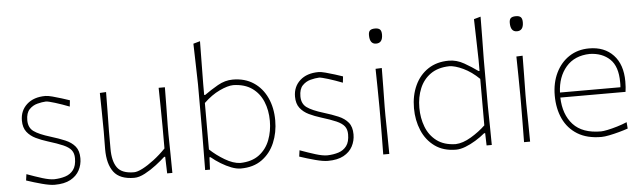

<svg xmlns="http://www.w3.org/2000/svg" viewBox="-47 -917 3696 1103"><g transform="rotate(-5 1800.5 -365.5)"><path d="M229 9Q202 9 156.8 -3Q111.5 -15 67 -30L72 -66Q121 -48 161.5 -35.5Q202 -23 229 -23Q264 -24 293.2 -33.2Q322.5 -42.5 340.2 -66Q358 -89.5 358 -133Q358 -161.5 344.2 -179.5Q330.5 -197.5 298 -211.8Q265.5 -226 210 -243Q174.5 -254 143.2 -269Q112 -284 92.5 -309Q73 -334 73 -375Q73 -432 112.5 -468Q152 -504 220 -504Q234 -504 259.8 -497.2Q285.5 -490.5 312.8 -481.8Q340 -473 358 -467L354 -431Q311.5 -447.5 271.8 -459.8Q232 -472 220 -472Q197.5 -471 170.5 -464Q143.5 -457 123.8 -436.5Q104 -416 104 -374Q104 -331.5 133.2 -310Q162.5 -288.5 230 -268Q276 -254 312 -238.8Q348 -223.5 368.5 -198.5Q389 -173.5 389 -130Q389 -93 372.2 -61.2Q355.5 -29.5 320.2 -10.2Q285 9 229 9Z M688 9Q605 9 570 -37.2Q535 -83.5 535 -169Q535 -201.5 535.5 -225.5Q536 -249.5 536 -271Q535.5 -332.5 534.8 -385.2Q534 -438 533 -494L569 -496Q568.5 -439 567.8 -386.2Q567 -333.5 566 -271V-169Q566 -97 592.8 -60Q619.5 -23 689 -23Q708 -23 738.8 -38.8Q769.5 -54.5 805.2 -81.8Q841 -109 875 -144V-271Q874.5 -332.5 873.8 -385.2Q873 -438 872 -494H908Q907.5 -437 906.8 -384.8Q906 -332.5 905 -271V-221Q906 -160.5 906.8 -108.5Q907.5 -56.5 908 0H878L875 -96H869Q848.5 -77 816.5 -52.2Q784.5 -27.5 750 -9.2Q715.5 9 688 9Z M1302 9Q1278 9 1248.5 -2.2Q1219 -13.5 1189 -31.8Q1159 -50 1134 -71H1128L1125 0H1097Q1097.5 -56.5 1098 -108.5Q1098.5 -160.5 1099 -221V-494Q1097.5 -558 1096 -616.5Q1094.5 -675 1093 -729L1132 -740Q1131.5 -678 1130.5 -618Q1129.5 -558 1129 -494V-430H1135Q1170.5 -455.5 1212.8 -479.8Q1255 -504 1300 -504Q1369.5 -504 1419.5 -471Q1469.5 -438 1496.2 -380.2Q1523 -322.5 1523 -249Q1523 -179.5 1498.2 -120.8Q1473.5 -62 1424.2 -26.5Q1375 9 1302 9ZM1302 -23Q1369 -24.5 1411 -56.2Q1453 -88 1472.5 -139Q1492 -190 1492 -249Q1492 -310.5 1471.2 -360.5Q1450.5 -410.5 1408 -440.5Q1365.5 -470.5 1300 -472Q1268 -471.5 1220.8 -449.2Q1173.5 -427 1129 -384V-116Q1166 -81 1213.5 -52.8Q1261 -24.5 1302 -23Z M1804 9Q1777 9 1731.8 -3Q1686.5 -15 1642 -30L1647 -66Q1696 -48 1736.5 -35.5Q1777 -23 1804 -23Q1839 -24 1868.2 -33.2Q1897.5 -42.5 1915.2 -66Q1933 -89.5 1933 -133Q1933 -161.5 1919.2 -179.5Q1905.5 -197.5 1873 -211.8Q1840.5 -226 1785 -243Q1749.5 -254 1718.2 -269Q1687 -284 1667.5 -309Q1648 -334 1648 -375Q1648 -432 1687.5 -468Q1727 -504 1795 -504Q1809 -504 1834.8 -497.2Q1860.5 -490.5 1887.8 -481.8Q1915 -473 1933 -467L1929 -431Q1886.5 -447.5 1846.8 -459.8Q1807 -472 1795 -472Q1772.5 -471 1745.5 -464Q1718.5 -457 1698.8 -436.5Q1679 -416 1679 -374Q1679 -331.5 1708.2 -310Q1737.5 -288.5 1805 -268Q1851 -254 1887 -238.8Q1923 -223.5 1943.5 -198.5Q1964 -173.5 1964 -130Q1964 -93 1947.2 -61.2Q1930.5 -29.5 1895.2 -10.2Q1860 9 1804 9Z M2124 0Q2125 -56.5 2125.2 -108.5Q2125.5 -160.5 2126 -221V-271Q2125.5 -332 2124.8 -385Q2124 -438 2123 -494L2159 -495.5Q2158.5 -439 2157.8 -385.5Q2157 -332 2156 -271V-221Q2157 -160.5 2157.8 -108.5Q2158.5 -56.5 2159 0ZM2139 -638Q2102 -638 2102 -690Q2102 -709.5 2111 -717.2Q2120 -725 2140 -725Q2159.5 -725 2168.2 -716.5Q2177 -708 2177 -687Q2177 -638 2139 -638Z M2544 9Q2471 9 2421.8 -26.5Q2372.5 -62 2347.8 -120.8Q2323 -179.5 2323 -249Q2323 -322.5 2349.8 -380.2Q2376.5 -438 2426.5 -471Q2476.5 -504 2546 -504Q2591 -504 2633.5 -479.8Q2676 -455.5 2711 -430H2717V-494Q2715.5 -558 2714 -616.2Q2712.5 -674.5 2711 -729L2750 -740Q2749.5 -679.5 2748.8 -618.8Q2748 -558 2747 -494V-221Q2748 -160.5 2748.8 -108.5Q2749.5 -56.5 2750 0H2720L2718 -71H2712Q2687 -50 2657 -31.8Q2627 -13.5 2597.5 -2.2Q2568 9 2544 9ZM2544 -23Q2585.5 -24.5 2633 -52.8Q2680.5 -81 2717 -116V-384Q2673 -427 2625.8 -449.2Q2578.5 -471.5 2546 -472Q2480.5 -470.5 2438 -440.5Q2395.5 -410.5 2374.8 -360.5Q2354 -310.5 2354 -249Q2354 -190 2373.5 -139Q2393 -88 2435 -56.2Q2477 -24.5 2544 -23Z M2936 0Q2937 -56.5 2937.2 -108.5Q2937.5 -160.5 2938 -221V-271Q2937.5 -332 2936.8 -385Q2936 -438 2935 -494L2971 -495.5Q2970.5 -439 2969.8 -385.5Q2969 -332 2968 -271V-221Q2969 -160.5 2969.8 -108.5Q2970.5 -56.5 2971 0ZM2951 -638Q2914 -638 2914 -690Q2914 -709.5 2923 -717.2Q2932 -725 2952 -725Q2971.5 -725 2980.2 -716.5Q2989 -708 2989 -687Q2989 -638 2951 -638Z M3382 9Q3299 9 3244.2 -24.8Q3189.5 -58.5 3162.2 -117.2Q3135 -176 3135 -251Q3135 -324.5 3162.8 -381.8Q3190.5 -439 3240 -471.5Q3289.5 -504 3355 -504Q3443 -504 3494.5 -449.2Q3546 -394.5 3546 -297Q3546 -262.5 3542 -237H3166Q3169 -138.5 3222 -80.8Q3275 -23 3382 -23Q3394.5 -23 3420 -28.2Q3445.5 -33.5 3475.8 -42.5Q3506 -51.5 3533 -63L3536 -26Q3513 -18 3483.8 -10Q3454.5 -2 3427 3.5Q3399.5 9 3382 9ZM3356 -472Q3268 -470 3219 -413Q3170 -356 3166.5 -266H3515Q3516 -273.5 3516 -280.8Q3516 -288 3516 -295Q3516 -386 3472 -428Q3428 -470 3356 -472Z"/></g></svg>

Font: Commissioner Loud Thin
Style: Regular
Weight: 100
Designer: Kostas Bartsokas
Foundry: Kostas Bartsokas
Version: Version 1.000; ttfautohint (v1.8.3)